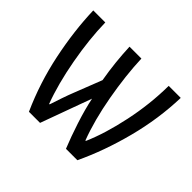

<svg xmlns="http://www.w3.org/2000/svg" viewBox="-126 -708 880 880"><g transform="rotate(45 313.5 -268.5)"><path d="M595 -537H517Q516 -418 490.5 -297.5Q465 -177 427 -90H424Q388 -185 366 -308Q344 -431 340 -537H263Q265 -489 270 -441Q275 -393 284 -341L232 -208Q222 -183 211 -151Q200 -119 191 -91H188Q153 -184 130.5 -307.5Q108 -431 106 -537H28Q32 -408 61 -268.5Q90 -129 148 0H220L310 -247Q322 -189 344 -121.5Q366 -54 388 0H462Q518 -118 554.5 -258Q591 -398 595 -537Z"/></g></svg>

Font: Noto Sans Display Condensed
Style: Regular
Weight: 400
Width: 3
Designer: Monotype Design Team
Foundry: Monotype Imaging Inc.
Version: Version 1.900